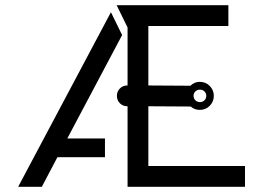

<svg xmlns="http://www.w3.org/2000/svg" viewBox="-20 -719 1013 739"><path d="M732 -367Q739 -374 749.5 -374Q760 -374 767 -367Q774 -360 774 -350Q774 -340 767 -333Q760 -326 749.5 -326Q739 -326 732 -333Q725 -340 725 -350Q725 -360 732 -367ZM429 -699 471 -613V-390Q470 -390 470 -390Q453 -390 441.5 -378.5Q430 -367 430 -350Q430 -333 441.5 -321.5Q453 -310 470 -310Q470 -310 471 -310V0H923V-80Q923 -80 551 -80V-310L714 -309Q729 -296 749 -296Q772 -296 787.5 -312Q803 -328 803 -350Q803 -372 787.5 -388Q772 -404 749 -404Q728 -404 713 -389L551 -390V-619H859V-699Q859 -699 429 -699ZM201 -114 141 0H50L60 -19L407 -672L450 -584L239 -186H384V-114Z"/></svg>

Font: Sakbunderan
Style: Regular
Weight: 400
Version: Version 1.00